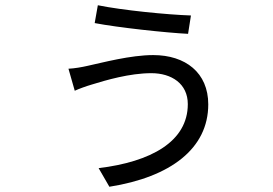

<svg xmlns="http://www.w3.org/2000/svg" viewBox="-20 -656 1040 732"><path d="M696 -259C696 -116 555 -39 356 -15L397 56C631 19 774 -90 774 -258C774 -379 687 -446 564 -446C477 -446 370 -417 314 -405C292 -400 264 -395 241 -394L265 -310C280 -317 307 -327 331 -334C383 -350 474 -377 557 -377C634 -377 696 -337 696 -259ZM353 -636 341 -568C429 -551 615 -531 697 -527L708 -597C617 -600 446 -617 353 -636Z"/></svg>

Font: Noto Sans JP Regular
Style: Regular
Weight: 400
Designer: Ryoko NISHIZUKA (kana & ideographs); Paul D. Hunt (Latin, Greek & Cyrillic); Wenlong ZHANG (bopomofo); Sandoll Communica
Foundry: Adobe Systems Incorporated
Version: Version 1.004;PS 1.004;hotconv 1.0.82;makeotf.lib2.5.63406